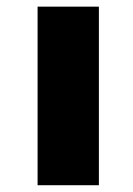

<svg xmlns="http://www.w3.org/2000/svg" viewBox="-20 -544 393 566"><path d="M90.8 2V-524.4H271.5V2Z"/></svg>

Font: Gen Shin Gothic Heavy
Style: Bold
Weight: 900
Designer: [Source Han Sans]
Ryoko NISHIZUKA  (kana & ideographs); Paul D. Hunt (Latin, Greek & Cyrillic); Wenlong ZHANG  (bopomofo
Version: Version 1.002.20150607